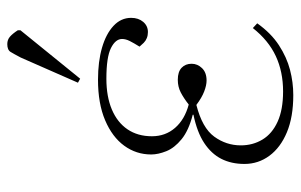

<svg xmlns="http://www.w3.org/2000/svg" viewBox="-169 -642 825 527"><g transform="rotate(-90 243.5 -378.5)"><path d="M246 14Q186 14 144 -3.5Q102 -21 79.5 -51.5Q57 -82 57 -120Q57 -156 71 -183.5Q85 -211 114.5 -230.5Q144 -250 192 -260V-262Q149 -273 125 -292.5Q101 -312 92 -334.5Q83 -357 83 -376Q83 -417 107 -450Q131 -483 177 -502.5Q223 -522 288 -522Q338 -522 376 -511Q414 -500 436 -479.5Q458 -459 458 -431Q458 -411 447 -398Q436 -385 419 -385Q410 -385 402.5 -388Q395 -391 389.5 -396.5Q384 -402 379 -408Q389 -424 394.5 -435Q400 -446 400 -456Q400 -474 375 -486.5Q350 -499 291 -499Q242 -499 206.5 -484Q171 -469 152 -441Q133 -413 133 -374Q133 -337 156 -310.5Q179 -284 220 -273Q238 -287 253.5 -295Q269 -303 288 -303Q310 -303 321 -292.5Q332 -282 332 -265Q332 -249 320 -236.5Q308 -224 286 -224Q273 -224 256 -230.5Q239 -237 219 -252Q156 -236 132 -203Q108 -170 108 -130Q108 -97 124 -70.5Q140 -44 173 -29Q206 -14 256 -14Q310 -14 353 -34Q396 -54 430 -97L443 -85Q416 -47 383 -25.5Q350 -4 315.5 5Q281 14 246 14ZM291 -571 280 -577 349 -734Q359 -753 364.5 -762Q370 -771 386 -771Q398 -771 406.5 -763.5Q415 -756 424 -742V-735Z"/></g></svg>

Font: Literata 60pt ExtraLight
Style: Italic
Weight: 250
Italic angle: -2°
Designer: Latin by Veronika Burian and Jose Scaglione. Greek by Irene Vlachou. Cyrillic by Vera Evstafieva
Foundry: TypeTogether
Version: Version 3.103;gftools[0.9.29]